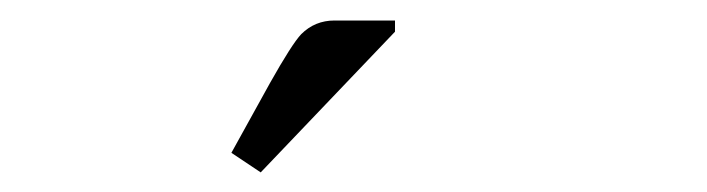

<svg xmlns="http://www.w3.org/2000/svg" viewBox="-20 -812 707 192"><path d="M375 -780.3 240.7 -639.6 211.4 -659.2 250 -729Q272 -768.1 281.2 -777.8Q294.9 -791.5 314.5 -791.5H375Z"/></svg>

Font: Resagnicto
Style: Regular
Weight: 500
Version: Version 0.9991